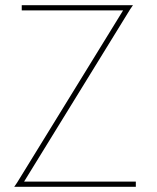

<svg xmlns="http://www.w3.org/2000/svg" viewBox="-20 -730 604 740"><path d="M73.8 -690H63.8V-710H73.8H473.5H483.5H492.5L481.5 -694L72.8 -30H493.5H503.5V-10H493.5H53.8H43.8H34.8L45.8 -26L454.5 -690Z"/></svg>

Font: Nordica Plus
Style: NordicaClassicUltraLightCond
Weight: 300
Version: Version 1.01